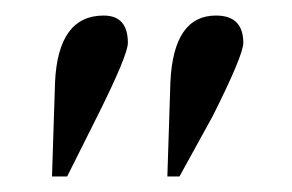

<svg xmlns="http://www.w3.org/2000/svg" viewBox="-20 -520 376 247"><path d="M105.5 -371.1 66.4 -293H46.9L50.8 -414.1Q54.7 -500 113.3 -500Q144.5 -500 144.5 -464.8Q144.5 -449.2 105.5 -371.1ZM253.9 -371.1 210.9 -293H195.3L199.2 -414.1Q203.1 -500 257.8 -500Q293 -500 293 -464.8Q293 -449.2 253.9 -371.1Z"/></svg>

Font: 和音 by 宁静之雨，公众号njzyshare
Style: Regular
Weight: 400
Designer: Steve Matteson
Foundry: Ascender Corporation
Version: Version 6.00;June 8, 2018;FontCreator 11.0.0.2388 32-bit